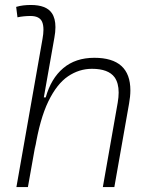

<svg xmlns="http://www.w3.org/2000/svg" viewBox="-20 -763 626 783"><path d="M399.4 0 460 -344.2Q463.9 -366.7 463.9 -385.7Q463.9 -424.3 447.3 -447.8Q421.9 -482.4 355 -482.4Q302.7 -482.4 257.3 -451.7Q211.9 -420.9 177.2 -349.6Q142.6 -278.3 122.6 -156.2L125 -175.3L93.8 0H46.9L153.3 -604Q157.2 -625.5 157.2 -641.6Q157.2 -662.1 151.4 -674.8Q140.6 -697.8 104.5 -697.8Q91.3 -697.8 77.9 -696.5Q64.5 -695.3 51.3 -692.4L45.9 -734.9Q60.5 -739.3 75.4 -741Q90.3 -742.7 105.5 -742.7Q168.9 -742.7 191.4 -709.5Q206.1 -688 206.1 -652.3Q206.1 -632.8 201.7 -608.9L158.7 -365.7H166.5Q188 -442.9 238 -485.1Q288.1 -527.3 364.7 -527.3Q511.7 -527.3 511.7 -394.5Q511.7 -370.1 506.3 -340.3L446.3 0Z"/></svg>

Font: CaskaydiaCove NFP ExtraLight
Style: Italic
Weight: 200
Italic angle: -10°
Designer: Aaron Bell
Foundry: Saja Typeworks
Version: Version 2111.001; VTT 6.35;Nerd Fonts 3.1.1